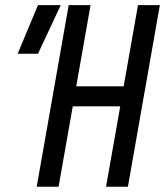

<svg xmlns="http://www.w3.org/2000/svg" viewBox="-20 -713 630 733"><path d="M384.8 0H468.3L590.3 -693.4H506.8L452.1 -383.3H271L325.7 -693.4H242.2L120.1 0H203.6L257.8 -307.1H439ZM47.4 -507.8H125L211.9 -693.4H125Z"/></svg>

Font: Cascadia Code SemiLight
Style: Italic
Weight: 350
Italic angle: -10°
Monospace: yes
Designer: Aaron Bell
Foundry: Saja Typeworks
Version: Version 2404.023